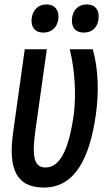

<svg xmlns="http://www.w3.org/2000/svg" viewBox="-20 -801 500 861"><path d="M174 -655C217 -655 238 -683 242 -718C245 -752 229 -781 189 -781C147 -781 126 -752 122 -718C118 -683 134 -655 174 -655ZM355 -655C398 -655 419 -683 422 -718C426 -752 410 -781 370 -781C327 -781 306 -752 303 -718C299 -683 315 -655 355 -655ZM91 -580 39 -208C16 -45 52 40 177 40C314 40 382 -88 410 -288C424 -389 421 -493 396 -580H293C318 -474 321 -374 311 -288C292 -155 258 -50 185 -50C130 -50 123 -102 139 -218L190 -580Z"/></svg>

Font: Smiley Sans Oblique
Style: Regular
Weight: 400
Italic angle: -8°
Designer: oooooohmygosh, Nagisa Chen, Janine Sui, Heda Shi, Jian Li
Foundry: atelierAnchor
Version: Version 2.0.1